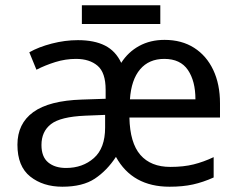

<svg xmlns="http://www.w3.org/2000/svg" viewBox="-20 -697 904 727"><path d="M603 -546Q668 -546 715 -516Q762 -486 787.5 -432Q813 -378 813 -306V-252H470Q472 -156 511.5 -110.5Q551 -65 625 -65Q675 -65 713 -74.5Q751 -84 789 -102V-25Q749 -7 710.5 1.5Q672 10 622 10Q481 10 419 -103Q385 -51 339 -20.5Q293 10 216 10Q143 10 94.5 -28.5Q46 -67 46 -149Q46 -229 106 -272.5Q166 -316 290 -320L380 -323V-357Q380 -422 349.5 -448Q319 -474 268 -474Q228 -474 189.5 -462Q151 -450 118 -433L91 -499Q126 -519 176 -532Q226 -545 275 -545Q337 -545 377.5 -524.5Q418 -504 439 -459Q465 -500 507 -523Q549 -546 603 -546ZM602 -474Q544 -474 510.5 -434.5Q477 -395 472 -321H720Q720 -390 691.5 -432Q663 -474 602 -474ZM303 -259Q209 -255 173 -227Q137 -199 137 -148Q137 -103 162.5 -82Q188 -61 230 -61Q293 -61 335.5 -98.5Q378 -136 378 -214V-262ZM587 -677V-606H290V-677Z"/></svg>

Font: TSCustom
Style: Regular
Weight: 400
Designer: Monotype Design Team
Foundry: Monotype Imaging Inc.
Version: Version 2.004; ttfautohint (v1.8.3) -l 8 -r 50 -G 200 -x 14 